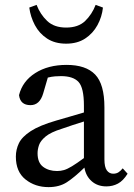

<svg xmlns="http://www.w3.org/2000/svg" viewBox="-20 -754 549 787"><path d="M416 10Q380 10 356 -11Q332 -32 326 -67Q285 -27 254 -7Q223 13 179 13Q124 13 84.5 -18.5Q45 -50 45 -112Q45 -141 57.5 -167Q70 -193 106 -216.5Q142 -240 211 -260Q240 -268 268 -276.5Q296 -285 324 -293V-321Q324 -394 302 -418Q280 -442 230 -442Q219 -442 205.5 -441Q192 -440 176 -436L157 -371Q143 -323 105 -323Q63 -323 58 -364Q72 -421 124.5 -454.5Q177 -488 253 -488Q332 -488 370 -448.5Q408 -409 408 -314V-101Q408 -69 418 -55.5Q428 -42 444 -42Q457 -42 466 -48Q475 -54 483 -64L503 -42Q485 -13 463.5 -1.5Q442 10 416 10ZM134 -126Q134 -87 157 -70Q180 -53 214 -53Q229 -53 242.5 -57Q256 -61 275 -72.5Q294 -84 324 -106V-256Q301 -249 278.5 -241.5Q256 -234 233 -226Q188 -212 167 -194.5Q146 -177 140 -159.5Q134 -142 134 -126ZM100 -723 130 -734Q145 -695 173.5 -668Q202 -641 251 -641Q301 -641 329 -668Q357 -695 372 -734L402 -723Q398 -685 379.5 -651Q361 -617 329 -596Q297 -575 251 -575Q205 -575 173 -596Q141 -617 123 -651Q105 -685 100 -723Z"/></svg>

Font: Source Serif 4
Style: Regular
Weight: 400
Designer: Frank Grießhammer
Foundry: Adobe
Version: Version 4.005;hotconv 1.1.0;makeotfexe 2.6.0